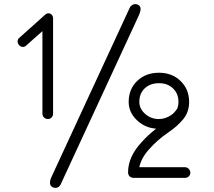

<svg xmlns="http://www.w3.org/2000/svg" viewBox="-20 -866 1045 937"><path d="M239 -311Q239 -300 231.5 -292.5Q224 -285 214 -285Q203 -285 195 -292.5Q187 -300 187 -311V-714L108 -644Q101 -637 92 -637Q82 -637 74 -645Q66 -653 66 -664Q66 -676 76 -683L199 -793Q206 -801 217 -801Q226 -801 232.5 -794Q239 -787 239 -776ZM276 34Q273 41 266 46Q259 51 252 51Q240 51 232 44.5Q224 38 224 27Q224 12 231 -2L614 -830Q617 -836 624.5 -841Q632 -846 639 -846Q651 -846 658.5 -839.5Q666 -833 666 -823Q666 -810 659 -794ZM882 -50Q893 -50 901 -42Q909 -34 909 -23Q909 -13 901.5 -5.5Q894 2 883 2H633Q620 2 612.5 -5.5Q605 -13 605 -25Q605 -101 671 -172Q701 -206 742 -238Q687 -242 647.5 -280Q608 -318 608 -369Q608 -431 649.5 -471Q691 -511 756 -511Q820 -511 861.5 -470.5Q903 -430 903 -368Q903 -321 875.5 -286Q848 -251 799 -218Q748 -183 708 -138Q669 -95 660 -50ZM755 -285Q780 -285 805 -298Q830 -311 846 -338Q851 -353 851 -368Q851 -409 824.5 -434.5Q798 -460 756 -460Q713 -460 686.5 -435Q660 -410 660 -369Q660 -335 688.5 -310Q717 -285 755 -285Z"/></svg>

Font: Tsukimi Rounded
Style: Regular
Weight: 400
Designer: Takashi Funayama
Foundry: Takashi Funayama
Version: Version 1.032; ttfautohint (v1.8.3)